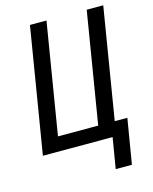

<svg xmlns="http://www.w3.org/2000/svg" viewBox="-133 -822 865 1088"><g transform="rotate(-15 300.0 -277.5)"><path d="M503 180H408L438 0H29L150 -735H247L140 -84H376L483 -735H580L473 -84H547Z"/></g></svg>

Font: Iosevka Custom Medium
Style: Italic
Weight: 500
Italic angle: -9°
Designer: Belleve Invis
Foundry: Belleve Invis
Version: Version 27.0.1